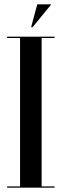

<svg xmlns="http://www.w3.org/2000/svg" viewBox="-20 -870 286 890"><path d="M152.8 -850 124.2 -744H131.2L217.8 -850ZM233 -700H13V-694H73V-6H13V0H233V-6H173V-694H233Z"/></svg>

Font: Picaflor 72 pt
Style: Regular
Weight: 400
Designer: Ariel Martín Pérez
Foundry: Tunera Type Foundry
Version: Version 1.000;hotconv 1.0.109;makeotfexe 2.5.65596